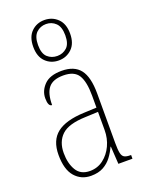

<svg xmlns="http://www.w3.org/2000/svg" viewBox="-153 -889 742 974"><g transform="rotate(-20 217.5 -402.0)"><path d="M166 10Q113 10 79.5 -28.5Q46 -67 46 -146Q46 -224 93.5 -261.5Q141 -299 240 -303L309 -306V-371Q309 -446 287 -481.5Q265 -517 206 -517Q150 -517 126 -487.5Q102 -458 102 -395Q81 -395 81 -439Q81 -479 111.5 -510.5Q142 -542 206 -542Q274 -542 305.5 -501.5Q337 -461 337 -372V-105Q337 -68 341 -50Q345 -32 356 -26Q367 -20 388 -20H392V0H316L310 -95H308Q296 -68 278 -44Q260 -20 233 -5Q206 10 166 10ZM169 -15Q210 -15 241.5 -39Q273 -63 291 -101.5Q309 -140 309 -185V-283L239 -280Q148 -277 111 -242Q74 -207 74 -146Q74 -90 96.5 -52.5Q119 -15 169 -15ZM212 -596Q170 -596 141.5 -624Q113 -652 113 -705Q113 -758 141.5 -786Q170 -814 212 -814Q254 -814 283 -786Q312 -758 312 -705Q312 -652 283 -624Q254 -596 212 -596ZM213 -620Q243 -620 264.5 -639.5Q286 -659 286 -705Q286 -751 264.5 -771.5Q243 -792 213 -792Q182 -792 160.5 -771.5Q139 -751 139 -705Q139 -659 160.5 -639.5Q182 -620 213 -620Z"/></g></svg>

Font: Noto Serif Lao Condensed Thin
Style: Regular
Weight: 100
Width: 3
Designer: Monotype Design Team
Foundry: Monotype Imaging Inc.
Version: Version 2.003; ttfautohint (v1.8.4.7-5d5b)